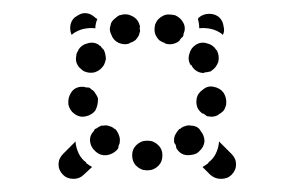

<svg xmlns="http://www.w3.org/2000/svg" viewBox="-20 -402 458 292"><path d="M92 -130Q82 -130 76 -136Q69 -143 69 -152Q69 -161 76 -168L95 -187Q95 -186 95 -185Q96 -176 100 -168Q104 -160 111 -155V-154Q115 -151 120 -148L107 -136Q101 -130 92 -130ZM339 -152Q339 -143 332 -136Q326 -130 316 -130Q307 -130 300 -136L288 -148Q293 -151 297 -154V-155Q304 -160 308 -168Q312 -176 313 -185Q313 -186 313 -187L332 -168Q339 -161 339 -152ZM204 -188H203Q194 -188 187 -181Q181 -175 181 -166Q181 -156 187 -150Q194 -143 203 -143H204H205Q214 -143 221 -150Q227 -156 227 -166Q227 -175 221 -181Q214 -188 205 -188ZM253 -206H254Q257 -209 261 -210Q266 -212 270 -211Q275 -211 279 -209Q283 -207 285 -203Q291 -196 291 -187Q290 -178 283 -172L282 -171Q279 -168 274 -167Q270 -166 266 -166Q261 -166 257 -168Q253 -170 250 -174Q250 -175 249 -175Q249 -176 248 -177Q248 -180 247 -182Q246 -183 245 -185Q244 -191 246 -196Q249 -202 253 -206ZM161 -196Q159 -202 155 -206H154Q151 -209 147 -210Q142 -212 138 -211Q136 -211 135 -211Q134 -211 132 -210Q131 -209 130 -209Q128 -207 125 -206Q124 -206 124 -205Q123 -204 123 -203Q116 -196 117 -187Q118 -178 125 -172L126 -171Q133 -165 142 -166Q151 -167 158 -174Q158 -175 159 -175Q159 -176 160 -177Q160 -180 161 -182Q162 -183 162 -185Q163 -191 161 -196ZM279 -251V-252Q281 -261 289 -266Q296 -272 305 -270Q315 -268 320 -261Q325 -253 324 -244V-243Q323 -239 321 -235Q318 -231 314 -229Q311 -226 306 -225Q302 -224 298 -225Q297 -225 296 -225Q295 -225 294 -226Q292 -227 290 -229Q288 -229 287 -230Q282 -234 280 -239Q278 -245 279 -251ZM125 -260Q123 -264 119 -266Q118 -267 117 -268Q115 -269 114 -269Q113 -269 111 -269Q109 -270 106 -270Q105 -270 104 -270Q104 -270 103 -270Q93 -269 88 -261Q83 -253 84 -244V-243Q86 -234 93 -229Q101 -223 110 -225Q115 -226 118 -228Q122 -230 125 -234Q127 -238 128 -242Q129 -246 129 -251V-252Q128 -256 125 -260ZM271 -303H270Q265 -311 268 -320Q270 -329 278 -334Q286 -339 295 -336Q304 -334 309 -326L310 -325Q314 -317 312 -308Q309 -299 301 -294Q300 -294 300 -293Q299 -293 298 -293Q295 -292 292 -292Q291 -292 290 -291Q284 -291 279 -294Q274 -297 271 -303ZM141 -312Q141 -316 140 -320Q140 -322 139 -323Q139 -324 138 -326Q137 -327 136 -328Q134 -330 133 -332Q132 -332 131 -333Q130 -334 130 -334Q122 -339 113 -336Q104 -334 99 -326V-325Q96 -321 96 -317Q95 -312 96 -308Q97 -304 100 -300Q103 -297 107 -294Q115 -290 124 -292Q133 -295 138 -303Q140 -307 141 -312ZM231 -336 230 -337Q226 -338 222 -341Q219 -344 217 -348Q215 -352 215 -357Q215 -361 216 -365Q218 -370 221 -373Q224 -376 228 -378Q232 -380 236 -380Q241 -380 245 -379H246Q255 -375 259 -367Q263 -359 259 -350Q259 -349 259 -348Q258 -347 258 -346Q256 -345 254 -342Q253 -341 253 -340Q248 -336 242 -335Q236 -334 231 -336ZM193 -362Q193 -363 192 -364Q192 -364 192 -365Q189 -374 180 -378Q172 -382 163 -379H162Q158 -377 155 -374Q151 -371 149 -367Q148 -363 147 -359Q147 -354 149 -350Q152 -341 160 -337Q169 -333 177 -336L178 -337Q182 -338 186 -341Q189 -344 191 -348Q192 -350 192 -351Q192 -352 193 -354Q193 -355 193 -356Q192 -359 193 -362ZM281 -373 282 -375Q289 -381 298 -381Q308 -381 314 -375Q319 -370 320 -362Q322 -355 319 -349Q318 -349 318 -350Q310 -356 301 -358Q292 -360 283 -359Q283 -366 281 -373ZM90 -350Q90 -349 89 -349Q86 -355 87 -363Q88 -370 93 -375Q97 -378 101 -380Q105 -382 109 -382Q114 -382 118 -380Q122 -378 125 -375L128 -373Q125 -366 125 -359Q116 -360 107 -358Q98 -356 90 -350Z"/></svg>

Font: FRB American Cursive Guidelines Dotted Extrabold
Style: Bold Italic
Weight: 800
Italic angle: -25°
Version: Version 2.0;Modular Font Editor K font №1